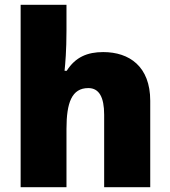

<svg xmlns="http://www.w3.org/2000/svg" viewBox="-20 -873 710 800"><path d="M257 -745V-853H66V-93H257V-336C257 -445 279 -506 348 -506C393 -506 414 -468 414 -395V-93H606V-453C606 -596 519 -656 410 -656C344 -656 294 -635 258 -578H249C252 -607 257 -663 257 -745Z"/></svg>

Font: Noto Sans Telugu UI Black
Style: Regular
Weight: 900
Designer: Jelle Bosma - Monotype Design Team
Foundry: Monotype Imaging Inc.
Version: Version 2.005